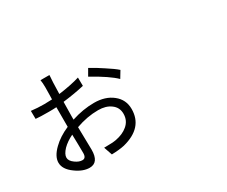

<svg xmlns="http://www.w3.org/2000/svg" viewBox="-120 -1111 1739 1472"><g transform="rotate(-30 750.0 -374.5)"><path d="M318.4 10.7Q259.8 10.7 197.3 -35.2Q128.9 -84 128.9 -142.6Q128.9 -197.3 189.5 -255.9Q244.1 -309.6 328.1 -345.7V-398.4Q328.1 -459 328.1 -519.5Q303.7 -517.6 261.7 -517.6Q180.7 -517.6 145.5 -521.5L144.5 -592.8Q201.2 -585.9 259.8 -585.9Q280.3 -585.9 326.2 -587.9Q328.1 -587.9 329.1 -587.9Q329.1 -600.6 330.1 -624Q331.1 -681.6 331.1 -694.3Q331.1 -733.4 326.2 -759.8H405.3Q405.3 -753.9 404.3 -739.3Q402.3 -710 401.4 -696.3Q400.4 -668.9 398.4 -595.7Q513.7 -611.3 585 -633.8L585.9 -559.6Q502 -540 396.5 -527.3Q394.5 -439.5 394.5 -401.4V-371.1Q497.1 -404.3 593.8 -404.3Q693.4 -404.3 756.8 -353.5Q821.3 -302.7 821.3 -219.7Q821.3 -53.7 627.9 -4.9Q584 4.9 515.6 6.8L490.2 -67.4Q494.1 -67.4 502 -67.4Q565.4 -67.4 596.7 -73.2Q663.1 -85.9 703.1 -120.1Q749 -158.2 749 -218.8Q749 -276.4 703.1 -308.6Q661.1 -339.8 592.8 -339.8Q496.1 -339.8 395.5 -303.7Q399.4 -145.5 399.4 -102.5Q399.4 10.7 318.4 10.7ZM298.8 -67.4Q331.1 -67.4 331.1 -112.3Q331.1 -130.9 330.1 -190.4Q328.1 -246.1 328.1 -276.4Q273.4 -250 237.3 -213.9Q201.2 -175.8 201.2 -145.5Q201.2 -116.2 237.3 -90.8Q269.5 -67.4 298.8 -67.4ZM860.4 -461.9Q801.8 -519.5 656.2 -600.6L689.5 -658.2Q746.1 -627.9 800.8 -590.8Q866.2 -548.8 896.5 -521.5Z"/></g></svg>

Font: Bpmf GenSeki Gothic R
Style: R
Weight: 400
Foundry: But Ko
Version: Version 1.320